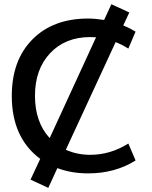

<svg xmlns="http://www.w3.org/2000/svg" viewBox="-20 -830 738 930"><path d="M37.1 -365.2Q37.1 -538.1 137.2 -639.2Q237.3 -740.2 407.2 -740.2Q439.5 -740.2 484.4 -733.4L519.5 -809.6L606.4 -769.5L577.1 -707Q613.3 -691.4 636.7 -676.8L601.6 -594.7Q568.4 -615.2 540 -626L298.8 -104.5Q353.5 -80.1 417 -80.1Q514.6 -80.1 601.6 -134.8L636.7 -52.7Q537.1 9.8 407.2 9.8Q326.2 9.8 257.8 -15.6L213.9 80.1L127.9 40L174.8 -60.5Q37.1 -163.1 37.1 -365.2ZM220.7 -161.1 445.3 -649.4Q435.5 -650.4 417 -650.4Q295.9 -650.4 222.7 -572.3Q149.4 -494.1 149.4 -366.2Q149.4 -238.3 220.7 -161.1Z"/></svg>

Font: GenEi M Gothic v2 Medium
Style: Regular
Weight: 500
Version: Version 2.0